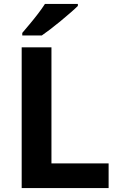

<svg xmlns="http://www.w3.org/2000/svg" viewBox="-20 -954 605 974"><path d="M90 0V-714H241V-125H531V0ZM375 -924Q361 -910 338 -890Q315 -870 288.5 -848Q262 -826 236.5 -806.5Q211 -787 192 -774H93V-787Q109 -806 130.5 -831.5Q152 -857 173 -884.5Q194 -912 208 -934H375Z"/></svg>

Font: Noto Sans Bamum
Style: Bold
Weight: 700
Designer: Monotype Design Team
Foundry: Monotype Imaging Inc.
Version: Version 2.002; ttfautohint (v1.8.4.7-5d5b)